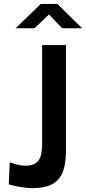

<svg xmlns="http://www.w3.org/2000/svg" viewBox="-20 -954 441 984"><path d="M299 -809H401L274 -934H189L60 -809H157L231 -880ZM318 -187V-723H196V-220C196 -138 176 -105 110 -105C75 -105 50 -116 30 -122L25 -9C45 -3 98 10 147 10C284 10 318 -59 318 -187Z"/></svg>

Font: United Sans SemiBold
Style: Regular
Weight: 600
Designer: Pablo Impallari, Rodrigo Fuenzalida (Modified by Dan O. Williams)
Version: Version 1.000;PS 001.000;hotconv 1.0.88;makeotf.lib2.5.64775